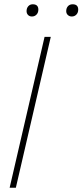

<svg xmlns="http://www.w3.org/2000/svg" viewBox="-20 -876 385 896"><path d="M217 -704 54 0H25L188 -704ZM315 -799Q304 -799 296.5 -806Q289 -813 289 -824Q289 -838 297 -847Q305 -856 319 -856Q345 -856 345 -831Q345 -817 336.5 -808Q328 -799 315 -799ZM129 -799Q118 -799 111 -806Q104 -813 104 -824Q104 -838 112 -847Q120 -856 133 -856Q159 -856 159 -831Q159 -817 150.5 -808Q142 -799 129 -799Z"/></svg>

Font: Prodigy Sans ExtraLight
Style: Italic
Weight: 200
Italic angle: -13°
Designer: Wei Huang
Foundry: Wei Huang
Version: Version 1.003; ttfautohint (v1.8.3)